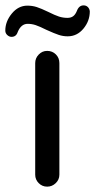

<svg xmlns="http://www.w3.org/2000/svg" viewBox="-56 -695 357 721"><path d="M76.2 -39.1V-458Q76.2 -476.6 89.4 -490.2Q102.5 -503.9 121.1 -503.9Q140.6 -503.9 153.8 -490.7Q167 -477.5 167 -458V-39.1Q167 -20.5 153.3 -7.3Q139.6 5.9 121.1 5.9Q102.5 5.9 89.4 -7.3Q76.2 -20.5 76.2 -39.1ZM46.9 -673.8Q65.4 -673.8 82 -668.5Q98.6 -663.1 125 -650.4Q150.4 -637.7 165.5 -632.8Q180.7 -627.9 197.3 -627.9Q210 -627.9 218.3 -633.8Q226.6 -639.6 232.4 -653.3Q240.2 -674.8 257.8 -674.8Q267.6 -674.8 273.9 -668.5Q280.3 -662.1 281.2 -652.3Q281.2 -616.2 257.3 -587.4Q233.4 -558.6 198.2 -558.6Q180.7 -558.6 164.6 -564Q148.4 -569.3 118.2 -583Q92.8 -595.7 78.1 -600.6Q63.5 -605.5 47.9 -605.5Q23.4 -605.5 10.7 -575.2Q4.9 -556.6 -12.7 -556.6Q-21.5 -556.6 -28.8 -563.5Q-36.1 -570.3 -36.1 -580.1Q-36.1 -614.3 -11.7 -644Q12.7 -673.8 46.9 -673.8Z"/></svg>

Font: jf-openhuninn-2.0
Style: Regular
Weight: 400
Designer: [Kosugi Maru]
Designed by MOTOYA      

[Varela Round]
Joe Prince (Latin component); Avraham Cornfeld (Hebrew component)
Foundry: justfont CO.,LTD.
Version: 2.0